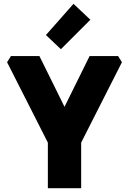

<svg xmlns="http://www.w3.org/2000/svg" viewBox="-20 -983 674 1003"><path d="M17 -658 37 -690H186L317 -425L448 -690H597L617 -658L404 -238V0H230V-238ZM220 -800 364 -963 452 -880 298 -726Z"/></svg>

Font: Oxanium ExtraLight ExtraBold
Style: Regular
Weight: 800
Version: Version 2.000